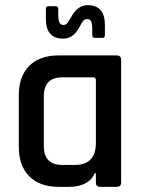

<svg xmlns="http://www.w3.org/2000/svg" viewBox="-20 -725 553 745"><path d="M158 -652V-690Q158 -701 168 -701H197Q206 -701 206 -690V-671Q206 -646 211 -637Q216 -628 225.5 -628Q235 -628 241 -635Q247 -642 261 -667Q285 -705 320 -705Q387 -705 387 -628V-590Q387 -578 378 -578H348Q338 -578 338 -590V-608Q338 -634 333.5 -642.5Q329 -651 319 -651Q309 -651 304 -645.5Q299 -640 287 -618Q264 -575 225 -575Q158 -575 158 -652ZM247 0H208Q134 0 93.5 -41Q53 -82 53 -155V-355Q53 -429 93.5 -469.5Q134 -510 208 -510H432Q450 -510 450 -493V-17Q450 0 432 0H369Q352 0 352 -17V-53H348Q324 0 247 0ZM352 -170V-415Q352 -425 341 -425H222Q150 -425 150 -351V-159Q150 -85 222 -85H270Q352 -85 352 -170Z"/></svg>

Font: Rajdhani Semibold
Style: Regular
Weight: 600
Designer: Satya Rajpurohit, Jyotish Sonowal
Foundry: Indian Type Foundry
Version: Version 1.200;PS 1.0;hotconv 1.0.78;makeotf.lib2.5.61930; tt